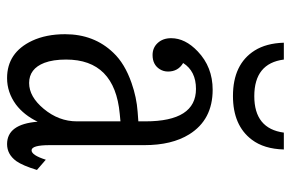

<svg xmlns="http://www.w3.org/2000/svg" viewBox="-159 -641 818 540"><g transform="rotate(90 250.0 -371.0)"><path d="M400.4 -760.3Q398.9 -704.6 373 -670.4Q333 -617.2 250 -617.2Q160.6 -617.2 122.1 -678.2Q101.6 -710.9 100.1 -760.3H147.5Q158.2 -677.2 250.5 -677.2Q341.8 -677.2 353 -760.3ZM321.3 -351.1V-371.1Q321.3 -513.2 230 -513.2Q180.2 -513.2 157.2 -477.1Q181.2 -462.9 181.2 -434.6Q181.2 -421.9 174.8 -411.6Q162.1 -391.1 134.8 -391.1Q114.3 -391.1 101.1 -405.3Q87.4 -419.9 87.4 -443.4Q87.4 -482.9 124.5 -518.1Q168.5 -560.1 232.4 -560.1Q316.9 -560.1 357.9 -494.1Q388.2 -445.3 388.2 -368.2V-102.1Q388.2 -50.8 402.8 -50.8Q416.5 -50.8 429.2 -90.8L458 -65.9Q445.8 -25.9 433.1 -7.8Q414.1 18.1 385.3 18.1Q329.1 18.1 322.3 -67.9Q303.7 -29.3 273.9 -6.8Q239.7 18.1 199.7 18.1Q127.9 18.1 94.7 -52.2Q76.2 -91.8 76.2 -145Q76.2 -226.6 128.4 -280.8Q158.7 -313 213.4 -332Q253.9 -346.2 294.4 -349.1ZM321.3 -300.8 300.3 -298.8Q147.5 -284.7 147.5 -147.9Q147.5 -111.3 156.7 -86.9Q173.3 -43.9 213.4 -43.9Q252 -43.9 286.1 -85Q321.3 -127.4 321.3 -178.2Z"/></g></svg>

Font: BIZ UDMincho
Style: Regular
Weight: 400
Monospace: yes
Designer: TypeBank Co., Ltd.
Foundry: Morisawa Inc.
Version: Version 1.06